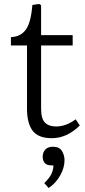

<svg xmlns="http://www.w3.org/2000/svg" viewBox="-20 -682 430 967"><path d="M241 14Q173 14 144.5 -23.5Q116 -61 116 -135V-453H35V-495Q84 -497 110 -532.5Q136 -568 143 -657L177 -662L187 -656V-505H346V-453H187V-135Q187 -84 206.5 -64.5Q226 -45 263 -45Q312 -45 361 -81L382 -50Q317 14 241 14ZM225 265 203 240Q230 214 239.5 193Q249 172 249 151H239Q216 151 205.5 139Q195 127 195 107Q195 86 208 71.5Q221 57 247 57Q279 57 292 78.5Q305 100 305 125Q305 162 283.5 201Q262 240 225 265Z"/></svg>

Font: Literata 12pt Light
Style: Regular
Weight: 300
Designer: Latin by Veronika Burian and Jose Scaglione. Greek by Irene Vlachou. Cyrillic by Vera Evstafieva.
Foundry: TypeTogether
Version: Version 3.002